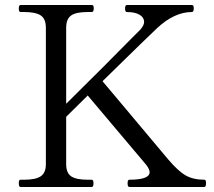

<svg xmlns="http://www.w3.org/2000/svg" viewBox="-20 -746 852 766"><path d="M802 -15Q802 0 795 0H496Q489 0 489 -15Q489 -29 496 -29Q577 -29 577 -59Q577 -71 562 -90L330 -365L244 -280V-91Q244 -56 264 -42.5Q284 -29 329 -29H346Q353 -29 353 -15Q353 0 346 0H62Q55 0 55 -15Q55 -22 56.5 -25.5Q58 -29 62 -29H77Q123 -29 143 -43Q163 -57 163 -91V-635Q163 -671 142.5 -684.5Q122 -698 77 -698H62Q55 -698 55 -712Q55 -726 62 -726H346Q351 -726 352.5 -722.5Q354 -719 354 -712Q354 -698 346 -698H329Q283 -698 263.5 -684Q244 -670 244 -635V-332Q406 -492 505 -593L540 -628Q555 -645 555 -659Q555 -676 537 -687Q519 -698 486 -698Q479 -698 479 -712Q479 -726 486 -726H745Q750 -726 751.5 -722.5Q753 -719 753 -712Q753 -698 745 -698Q676 -698 607 -634Q584 -613 389 -422L479 -315Q636 -127 651 -110Q691 -63 721 -46Q751 -29 795 -29Q799 -29 800.5 -25.5Q802 -22 802 -15Z"/></svg>

Font: Shippori Mincho
Style: Regular
Weight: 400
Designer: FONTDASU
Foundry: FONTDASU / Google Inc. / but / Adobe
Version: Version 3.110; ttfautohint (v1.8.3)